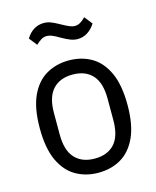

<svg xmlns="http://www.w3.org/2000/svg" viewBox="-111 -803 727 892"><g transform="rotate(-15 252.0 -357.0)"><path d="M252 12Q192 12 144 -15.5Q96 -43 68.5 -102.5Q41 -162 41 -258Q41 -354 68.5 -413.5Q96 -473 144 -500.5Q192 -528 252 -528Q313 -528 360.5 -500.5Q408 -473 435.5 -413.5Q463 -354 463 -258Q463 -162 435.5 -102.5Q408 -43 360.5 -15.5Q313 12 252 12ZM252 -56Q314 -56 347.5 -93Q381 -130 381 -206V-310Q381 -386 347.5 -423Q314 -460 252 -460Q191 -460 157 -423Q123 -386 123 -310V-206Q123 -130 157 -93Q191 -56 252 -56ZM319 -613Q303 -613 286.5 -619Q270 -625 245 -639Q222 -653 208 -658.5Q194 -664 183 -664Q168 -664 156 -656.5Q144 -649 130 -636L100 -674Q116 -700 137.5 -713Q159 -726 185 -726Q202 -726 218 -720Q234 -714 259 -700Q282 -687 296.5 -681Q311 -675 321 -675Q336 -675 348.5 -682.5Q361 -690 374 -703L404 -665Q388 -640 366.5 -626.5Q345 -613 319 -613Z"/></g></svg>

Font: IBM Plex Sans Condensed
Style: Regular
Weight: 400
Width: 3
Designer: Mike Abbink, Paul van der Laan, Pieter van Rosmalen
Foundry: Bold Monday
Version: Version 3.201